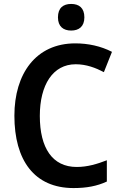

<svg xmlns="http://www.w3.org/2000/svg" viewBox="-20 -944 616 974"><path d="M341 -924C301 -924 274 -904 274 -856C274 -809 302 -789 341 -789C380 -789 408 -809 408 -856C408 -904 381 -924 341 -924ZM364 -618C418 -618 465 -600 507 -578L548 -681C492 -710 427 -724 362 -724C162 -724 53 -570 53 -357C53 -131 154 10 353 10C420 10 472 0 522 -23V-131C473 -112 424 -97 369 -97C246 -97 182 -193 182 -356C182 -513 248 -618 364 -618Z"/></svg>

Font: Noto Sans Thai Looped SemiCondensed SemiBold
Style: Regular
Weight: 600
Width: 4
Designer: Sasikarn Vongin, Ben Mitchell
Foundry: The Fontpad Ltd
Version: Version 1.001